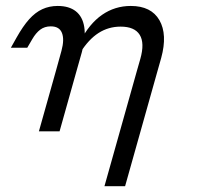

<svg xmlns="http://www.w3.org/2000/svg" viewBox="-20 -446 671 652"><path d="M445.2 -206.5 456.5 -246Q471.8 -300 454.4 -327.8Q437.1 -355.6 389.5 -355.6Q348.4 -355.6 314.5 -333.9Q280.6 -312.1 252.4 -266.9V-305.6Q283.1 -365.3 326.6 -395.6Q370.2 -425.8 424.2 -425.8Q493.5 -425.8 521.4 -377.4Q549.2 -329 527.4 -249.2L515.3 -206.5ZM170.2 -206.5 188.7 -273.4Q199.2 -312.1 190.3 -334.3Q181.5 -356.5 152.4 -356.5Q131.5 -356.5 116.5 -345.2Q101.6 -333.9 89.5 -312.9L72.6 -283.9H16.9L36.3 -318.5Q58.1 -357.3 79 -380.6Q100 -404 123.8 -414.9Q147.6 -425.8 175.8 -425.8Q214.5 -425.8 237.5 -407.7Q260.5 -389.5 266.1 -354.4Q271.8 -319.4 258.1 -269.4L240.3 -206.5ZM112.1 0 170.2 -206.5H240.3L182.3 0ZM334.7 186.3 445.2 -206.5H515.3L404.8 186.3Z"/></svg>

Font: Playfair 5pt SemiExpanded Light
Style: Italic
Weight: 300
Width: 6
Italic angle: -15.6°
Designer: Claus Eggers Sørensen
Foundry: Claus Eggers Sørensen
Version: Version 2.203